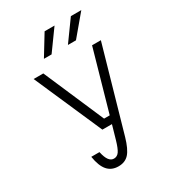

<svg xmlns="http://www.w3.org/2000/svg" viewBox="-246 -1178 1191 1323"><g transform="rotate(-30 350.0 -516.5)"><path d="M170 -800 377 -321H422L558 -800H628L439 -138Q415 -55 384 -20.5Q353 14 300 14Q245 14 213 -23Q181 -60 169 -137H234Q244 -91 260 -69.5Q276 -48 299 -48Q325 -48 341 -71Q357 -94 374 -153L405 -261H329L93 -800ZM224 -885 323 -1047H402L285 -885ZM415 -885 532 -1047H615L479 -885Z"/></g></svg>

Font: Martian Mono ExtraLight
Style: Regular
Weight: 200
Monospace: yes
Designer: Roman Shamin
Foundry: Evil Martians
Version: Version 1.000; ttfautohint (v1.8.4.7-5d5b)